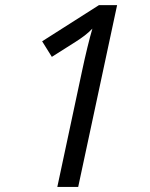

<svg xmlns="http://www.w3.org/2000/svg" viewBox="-20 -734 591 754"><path d="M205.1 0 302.2 -455.1Q312 -501.5 323.2 -547.6Q334.5 -593.8 342.8 -621.6Q328.1 -606.4 312.5 -594.5Q296.9 -582.5 276.9 -569.8L183.6 -510.7L145.5 -571.8L368.7 -713.9H439.9L287.1 0Z"/></svg>

Font: Open Sans
Style: Italic
Weight: 400
Italic angle: -12°
Designer: Monotype Design Team
Foundry: Monotype Imaging Inc.
Version: Version 3.000; ttfautohint (v1.8.4)